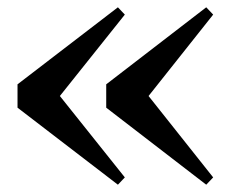

<svg xmlns="http://www.w3.org/2000/svg" viewBox="-20 -549 657 526"><path d="M303 -43 322 -63 144 -286 322 -509 303 -529 28 -318V-254ZM545 -43 564 -63 387 -286 564 -509 545 -529 271 -318V-254Z"/></svg>

Font: Noto Serif CJK SC Black
Style: Regular
Weight: 900
Designer: Ryoko NISHIZUKA 西塚涼子 (kana & ideographs); Frank Grießhammer (Latin, Greek & Cyrillic); Wenlong ZHANG 张文龙 (bopomofo); San
Foundry: Adobe
Version: Version 2.001;hotconv 1.1.0;makeotfexe 2.6.0